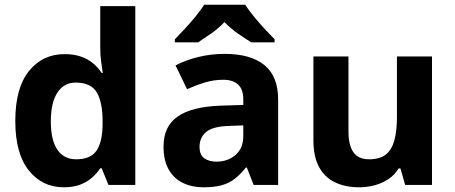

<svg xmlns="http://www.w3.org/2000/svg" viewBox="-20 -786 1934 816"><path d="M251 10Q160 10 102.5 -61.5Q45 -133 45 -272Q45 -412 103 -484Q161 -556 255 -556Q294 -556 324 -545.5Q354 -535 375.5 -517Q397 -499 412 -476H417Q414 -492 410 -522.5Q406 -553 406 -585V-760H555V0H441L412 -71H406Q392 -49 370.5 -30.5Q349 -12 320 -1Q291 10 251 10ZM303 -109Q365 -109 390 -145.5Q415 -182 416 -255V-271Q416 -351 391.5 -393Q367 -435 301 -435Q252 -435 224 -392.5Q196 -350 196 -270Q196 -190 224 -149.5Q252 -109 303 -109Z M935 -557Q1045 -557 1103.5 -509.5Q1162 -462 1162 -364V0H1058L1029 -74H1025Q1002 -45 977.5 -26Q953 -7 921.5 1.5Q890 10 844 10Q796 10 757.5 -8.5Q719 -27 697 -65.5Q675 -104 675 -163Q675 -250 736 -291.5Q797 -333 919 -337L1014 -340V-364Q1014 -407 991.5 -427Q969 -447 929 -447Q889 -447 851 -435.5Q813 -424 775 -407L726 -508Q770 -531 823.5 -544Q877 -557 935 -557ZM956 -251Q884 -249 856 -225Q828 -201 828 -162Q828 -128 848 -113.5Q868 -99 900 -99Q948 -99 981 -127.5Q1014 -156 1014 -208V-253ZM1022 -766Q1036 -744 1058.5 -716.5Q1081 -689 1105 -663Q1129 -637 1147 -619V-606H1048Q1022 -622 991 -643.5Q960 -665 934 -692Q908 -665 878 -644Q848 -623 822 -606H723V-619Q742 -638 765.5 -663.5Q789 -689 811.5 -716.5Q834 -744 848 -766Z M1816 -546V0H1702L1682 -70H1674Q1657 -42 1630.5 -24.5Q1604 -7 1572 1.5Q1540 10 1506 10Q1448 10 1404 -11Q1360 -32 1336 -76Q1312 -120 1312 -190V-546H1461V-227Q1461 -169 1482 -139Q1503 -109 1549 -109Q1595 -109 1620.5 -130Q1646 -151 1656.5 -191Q1667 -231 1667 -289V-546Z"/></svg>

Font: Noto Sans Myanmar
Style: Regular
Weight: 400
Designer: Monotype Design Team
Foundry: Monotype Imaging Inc.
Version: Version 2.107